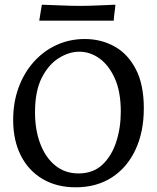

<svg xmlns="http://www.w3.org/2000/svg" viewBox="-20 -785 670 817"><path d="M302 12Q221 12 161 -23.5Q101 -59 68.5 -123.5Q36 -188 36 -275Q36 -349 59 -412Q82 -475 123.5 -521.5Q165 -568 220.5 -593.5Q276 -619 341 -619Q410 -619 467 -587.5Q524 -556 558 -490.5Q592 -425 592 -324Q592 -224 556.5 -148Q521 -72 456 -30Q391 12 302 12ZM314 -47Q376 -47 415.5 -84Q455 -121 474.5 -181Q494 -241 494 -310Q494 -395 468.5 -451.5Q443 -508 403 -536.5Q363 -565 317 -565Q274 -565 230.5 -538Q187 -511 158 -454.5Q129 -398 129 -307Q129 -232 151.5 -173Q174 -114 215.5 -80.5Q257 -47 314 -47ZM147 -697 158 -765Q214 -763 251.5 -761.5Q289 -760 321 -760Q353 -760 387.5 -761.5Q422 -763 471 -765Q470 -749 467.5 -733Q465 -717 464 -697Z"/></svg>

Font: Maname
Style: Regular
Weight: 400
Designer: Pathum Egodawatta
Foundry: mooniak
Version: Version 1.000; ttfautohint (v1.8.4.7-5d5b)